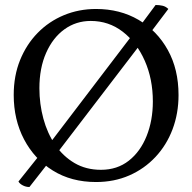

<svg xmlns="http://www.w3.org/2000/svg" viewBox="-20 -721 771 770"><path d="M365 9Q266 9 192 -37Q118 -83 76.5 -162Q35 -241 35 -340Q35 -417 60.5 -480Q86 -543 131 -589Q176 -635 236 -660Q296 -685 365 -685Q461 -685 535.5 -641.5Q610 -598 653 -520.5Q696 -443 696 -340Q696 -266 672 -202.5Q648 -139 603.5 -91.5Q559 -44 498.5 -17.5Q438 9 365 9ZM385 -40Q450 -40 496.5 -76.5Q543 -113 568 -175.5Q593 -238 593 -314Q593 -404 560.5 -477.5Q528 -551 472 -594Q416 -637 344 -637Q285 -637 238.5 -603.5Q192 -570 165 -509Q138 -448 138 -367Q138 -304 154 -245Q170 -186 201.5 -140Q233 -94 279 -67Q325 -40 385 -40ZM538 -612 604 -701Q619 -701 632 -698Q645 -695 655 -685L575 -579ZM170 -63 98 29Q84 29 71.5 22.5Q59 16 54 7L133 -92ZM171 -135 520 -593 548 -550 199 -94Z"/></svg>

Font: Vollkorn
Style: Regular
Weight: 400
Designer: Friedrich Althausen
Foundry: Friedrich Althausen
Version: Version 5.001